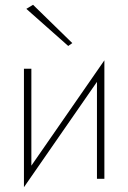

<svg xmlns="http://www.w3.org/2000/svg" viewBox="-20 -747 536 802"><path d="M90 -710 118 -727 282 -567 265 -555ZM111 -460V-55L416 -495V0H385V-405L80 35V-460Z"/></svg>

Font: Jost* Thin
Style: Regular
Weight: 200
Version: Version 3.7